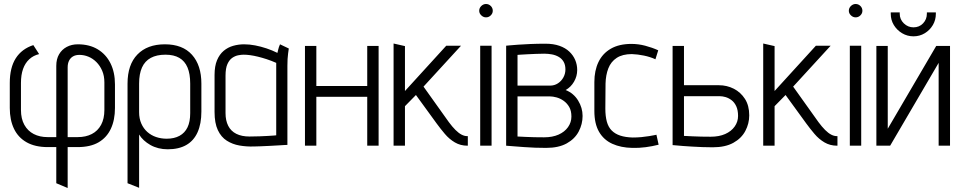

<svg xmlns="http://www.w3.org/2000/svg" viewBox="-20 -730 4819 962"><path d="M29 -314V-189Q29 -129 50 -85Q71 -41 113.5 -17Q156 7 219 7H262V188L319 212V7H369Q433 7 474 -17Q515 -41 535.5 -85Q556 -129 556 -189V-307Q556 -368 533.5 -413Q511 -458 469.5 -483Q428 -508 370 -508Q339 -508 314.5 -495Q290 -482 276 -458Q262 -434 262 -400V-43H219Q179 -43 149 -58.5Q119 -74 102 -104.5Q85 -135 85 -179V-314Q85 -355 95.5 -384.5Q106 -414 126.5 -433Q147 -452 176 -459L147 -504Q89 -485 59 -438Q29 -391 29 -314ZM369 -43H319V-392Q319 -412 326 -426Q333 -440 346 -447.5Q359 -455 378 -455Q401 -455 423 -446Q445 -437 463 -419Q481 -401 492 -375.5Q503 -350 503 -317V-179Q503 -135 486.5 -104.5Q470 -74 440 -58.5Q410 -43 369 -43Z M989 -171V-311Q989 -403 942 -455.5Q895 -508 806 -508Q718 -508 668.5 -457Q619 -406 619 -311V188L677 211V-56Q686 -41 700.5 -27.5Q715 -14 733.5 -3.5Q752 7 774 12.5Q796 18 820 18Q876 18 913.5 -3.5Q951 -25 970 -67.5Q989 -110 989 -171ZM933 -311V-163Q933 -120 919.5 -92Q906 -64 879.5 -49.5Q853 -35 815 -35Q787 -35 762 -43.5Q737 -52 718 -69Q699 -86 688 -111Q677 -136 677 -168V-311Q677 -360 691.5 -392Q706 -424 735.5 -440Q765 -456 809 -456Q851 -456 878.5 -440Q906 -424 919.5 -392Q933 -360 933 -311Z M1427 -487 1383 -508Q1377 -495 1373.5 -480Q1370 -465 1370 -465Q1344 -478 1315.5 -487.5Q1287 -497 1258.5 -502.5Q1230 -508 1203 -508Q1175 -508 1148.5 -500.5Q1122 -493 1101 -475.5Q1080 -458 1067.5 -428.5Q1055 -399 1055 -354V-169Q1055 -113 1071.5 -78Q1088 -43 1116.5 -25Q1145 -7 1179.5 -1Q1214 5 1250 4Q1263 4 1284.5 3Q1306 2 1329.5 1Q1353 0 1374 -1.5Q1395 -3 1408 -3.5Q1421 -4 1420 -4V-400Q1420 -437 1423.5 -462Q1427 -487 1427 -487ZM1110 -163V-351Q1110 -388 1119.5 -409Q1129 -430 1143.5 -440Q1158 -450 1173.5 -453Q1189 -456 1201 -456Q1216 -456 1234 -453.5Q1252 -451 1272.5 -446Q1293 -441 1316 -433.5Q1339 -426 1364 -415V-52Q1364 -52 1353 -51Q1342 -50 1323.5 -49Q1305 -48 1281 -47Q1257 -46 1230 -46Q1191 -46 1164 -59.5Q1137 -73 1123.5 -99.5Q1110 -126 1110 -163Z M1820 -299H1565V-500H1508V0H1565V-245H1820V0H1877V-500H1820Z M2229 -118 2102 -296 2290 -501H2216L2009 -274V-499L1952 -512V0H2009V-198L2064 -254L2168 -111Q2187 -85 2209 -59Q2231 -33 2259 -16.5Q2287 0 2322 0H2324V-48H2320Q2307 -48 2292.5 -55.5Q2278 -63 2262 -79Q2246 -95 2229 -118Z M2386 0H2443V-501H2386ZM2415 -710Q2402 -710 2391.5 -700Q2381 -690 2381 -676Q2381 -663 2391.5 -653Q2402 -643 2415 -643Q2429 -643 2439 -653Q2449 -663 2449 -676Q2449 -690 2439 -700Q2429 -710 2415 -710Z M2814 -279Q2840 -293 2856 -320.5Q2872 -348 2872 -379Q2872 -406 2862 -429.5Q2852 -453 2832.5 -471.5Q2813 -490 2783 -500.5Q2753 -511 2713 -511Q2673 -511 2637.5 -509.5Q2602 -508 2574.5 -506Q2547 -504 2531.5 -502.5Q2516 -501 2516 -501V0Q2516 0 2528 1Q2540 2 2560.5 3.5Q2581 5 2606.5 7Q2632 9 2660.5 10Q2689 11 2716 11Q2779 11 2819.5 -11.5Q2860 -34 2879.5 -71Q2899 -108 2899 -149Q2899 -190 2876.5 -226.5Q2854 -263 2814 -279ZM2707 -461Q2726 -461 2745 -457.5Q2764 -454 2779.5 -445Q2795 -436 2804 -420.5Q2813 -405 2813 -382Q2813 -361 2803 -342.5Q2793 -324 2775.5 -312.5Q2758 -301 2736 -301H2573V-455Q2573 -455 2586.5 -456Q2600 -457 2621 -458Q2642 -459 2665 -460Q2688 -461 2707 -461ZM2706 -42Q2682 -42 2658 -42.5Q2634 -43 2615 -44Q2596 -45 2584.5 -45.5Q2573 -46 2573 -46V-247H2735Q2750 -247 2768.5 -242Q2787 -237 2804 -225Q2821 -213 2832 -194Q2843 -175 2843 -146Q2843 -117 2826 -93Q2809 -69 2778.5 -55.5Q2748 -42 2706 -42Z M3264 -433 3278 -478Q3247 -492 3212.5 -501Q3178 -510 3144 -510Q3082 -510 3040.5 -486Q2999 -462 2978.5 -419Q2958 -376 2958 -319V-174Q2958 -110 2981.5 -69.5Q3005 -29 3048 -9.5Q3091 10 3148 11Q3181 12 3215 7.5Q3249 3 3280 -5L3269 -55Q3270 -55 3260 -53Q3250 -51 3232.5 -48Q3215 -45 3193.5 -43Q3172 -41 3150 -41Q3114 -42 3088 -50.5Q3062 -59 3045 -76Q3028 -93 3020.5 -120.5Q3013 -148 3013 -186L3014 -311Q3015 -354 3028 -387.5Q3041 -421 3070 -440Q3099 -459 3146 -459Q3175 -458 3206.5 -451.5Q3238 -445 3264 -433Z M3582 -303H3407V-500H3350V-3Q3354 -3 3368 -1.5Q3382 0 3402.5 1.5Q3423 3 3447.5 4.5Q3472 6 3499 7Q3526 8 3551 8Q3614 8 3654.5 -14.5Q3695 -37 3714.5 -74Q3734 -111 3734 -152Q3734 -201 3712.5 -234.5Q3691 -268 3656.5 -285.5Q3622 -303 3582 -303ZM3541 -45Q3517 -45 3493 -45.5Q3469 -46 3449.5 -47Q3430 -48 3418.5 -48.5Q3407 -49 3407 -49V-248H3587Q3600 -248 3615.5 -243.5Q3631 -239 3645.5 -228Q3660 -217 3669 -197.5Q3678 -178 3678 -149Q3678 -120 3661 -96Q3644 -72 3613.5 -58.5Q3583 -45 3541 -45Z M4081 -118 3954 -296 4142 -501H4068L3861 -274V-499L3804 -512V0H3861V-198L3916 -254L4020 -111Q4039 -85 4061 -59Q4083 -33 4111 -16.5Q4139 0 4174 0H4176V-48H4172Q4159 -48 4144.5 -55.5Q4130 -63 4114 -79Q4098 -95 4081 -118Z M4238 0H4295V-501H4238ZM4267 -710Q4254 -710 4243.5 -700Q4233 -690 4233 -676Q4233 -663 4243.5 -653Q4254 -643 4267 -643Q4281 -643 4291 -653Q4301 -663 4301 -676Q4301 -690 4291 -700Q4281 -710 4267 -710Z M4669 -668H4624V-661Q4624 -633 4605 -613Q4586 -593 4557 -593Q4529 -593 4508.5 -613Q4488 -633 4488 -661V-668H4443V-661Q4443 -630 4458.5 -604.5Q4474 -579 4500 -563.5Q4526 -548 4557 -548Q4588 -548 4613.5 -563.5Q4639 -579 4654 -604.5Q4669 -630 4669 -661ZM4428 -500H4371V0H4440L4683 -415V0H4740V-500H4671L4428 -85Z"/></svg>

Font: Advent Pro
Style: Regular
Weight: 400
Designer: VivaRado, Andreas Kalpakidis
Foundry: VivaRado, Andreas Kalpakidis
Version: Version 3.000